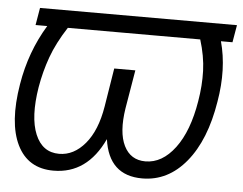

<svg xmlns="http://www.w3.org/2000/svg" viewBox="-44 -599 840 663"><g transform="rotate(5 375.5 -268.0)"><path d="M751.5 -545.9 741.2 -485.8H701.2Q727.1 -391.6 707.5 -277.3Q686 -142.6 623.3 -66.4Q560.5 9.8 471.2 9.8Q355.5 9.8 338.4 -114.7Q280.3 9.8 163.6 9.8Q75.2 9.8 37.8 -66.4Q0.5 -142.6 22.9 -277.3Q41.5 -391.1 99.1 -485.8H58.6L68.8 -545.9ZM170.4 -485.8Q133.8 -429.2 115.5 -378.4Q97.2 -327.6 87.9 -272.9Q70.8 -168 95.5 -108.9Q120.1 -49.8 178.2 -49.8Q229 -49.8 268.1 -96.2Q307.1 -142.6 320.8 -226.6L342.3 -359.9H415.5L393.1 -226.6Q379.9 -142.6 402.8 -96.2Q425.8 -49.8 477.1 -49.8Q535.2 -49.8 579.6 -108.9Q624 -168 641.1 -272.9Q650.4 -327.6 648.7 -378.4Q647 -429.2 629.4 -485.8Z"/></g></svg>

Font: Inter Display Light
Style: Italic
Weight: 300
Italic angle: -9.39999°
Designer: Rasmus Andersson
Foundry: rsms
Version: Version 4.000;git-a52131595